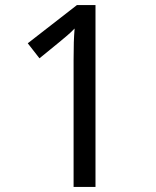

<svg xmlns="http://www.w3.org/2000/svg" viewBox="-20 -734 612 754"><path d="M355 0V-714H282L89 -564L135 -505L211 -567C237 -589 252 -600 273 -622C270 -584 269 -556 269 -499V0Z"/></svg>

Font: Noto Sans EgyptHiero
Style: Regular
Weight: 400
Designer: Monotype Design Team
Foundry: Monotype Imaging Inc.
Version: Version 2.002